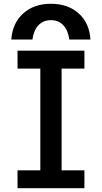

<svg xmlns="http://www.w3.org/2000/svg" viewBox="-20 -999 540 1019"><path d="M250 -979Q341 -979 398 -927.5Q455 -876 460 -789H348Q341 -839 315.5 -865.5Q290 -892 250 -892Q210 -892 184.5 -865.5Q159 -839 152 -789H40Q46 -876 103 -927.5Q160 -979 250 -979ZM73 0V-95H194V-635H73V-730H428V-635H307V-95H428V0Z"/></svg>

Font: M PLUS 1 Code Medium
Style: Regular
Weight: 500
Designer: Coji Morishita
Foundry: UNDERFOREST DESIGN
Version: Version 1.002